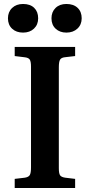

<svg xmlns="http://www.w3.org/2000/svg" viewBox="-20 -946 452 966"><path d="M54 0V-46L105 -52Q124 -55 130 -65.5Q136 -76 136 -104V-611Q136 -637 129.5 -646.5Q123 -656 103 -658L54 -664V-710H358V-664L306 -658Q288 -656 282 -645.5Q276 -635 276 -607V-100Q276 -74 282 -64.5Q288 -55 308 -52L358 -46V0ZM314 -782Q281 -782 260 -801.5Q239 -821 239 -854Q239 -886 259.5 -906Q280 -926 314 -926Q350 -926 370.5 -906.5Q391 -887 391 -854Q391 -822 369.5 -802Q348 -782 314 -782ZM96 -782Q62 -782 41 -801.5Q20 -821 20 -854Q20 -886 41 -906Q62 -926 96 -926Q132 -926 152 -906.5Q172 -887 172 -854Q172 -822 151 -802Q130 -782 96 -782Z"/></svg>

Font: Literata 36pt SemiBold
Style: Regular
Weight: 600
Designer: Latin by Veronika Burian and Jose Scaglione. Greek by Irene Vlachou. Cyrillic by Vera Evstafieva.
Foundry: TypeTogether
Version: Version 3.002